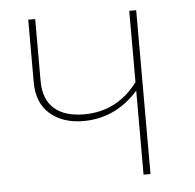

<svg xmlns="http://www.w3.org/2000/svg" viewBox="-43 -563 615 606"><g transform="rotate(-5 264.0 -259.5)"><path d="M388 -519H410V0H388V-266Q316 -185 214 -185Q149 -185 108.5 -220Q68 -255 68 -321V-519H90V-323Q90 -265 123 -235.5Q156 -206 218 -206Q323 -206 388 -293Z"/></g></svg>

Font: FiraGO Thin
Style: Regular
Weight: 100
Designer: bBox Type
Foundry: bBox Type GmbH
Version: Version 1.001;PS 001.001;hotconv 1.0.88;makeotf.lib2.5.64775